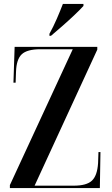

<svg xmlns="http://www.w3.org/2000/svg" viewBox="-20 -951 564 971"><path d="M30 0V-15L348 -702H185Q117 -702 90 -676.5Q63 -651 61 -588L59 -533H48L54 -714H472V-700L155 -12H353Q418 -12 445 -37.5Q472 -63 476 -126L478 -182H488L485 0ZM230 -780Q250 -816 267.5 -856.5Q285 -897 298 -931H402V-921Q387 -904 357.5 -876Q328 -848 295.5 -819.5Q263 -791 238 -770H230Z"/></svg>

Font: Noto Serif Display ExtraCondensed SemiBold
Style: Regular
Weight: 600
Width: 2
Designer: Monotype Design Team
Foundry: Monotype Imaging Inc.
Version: Version 2.009